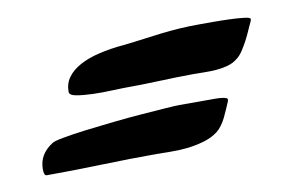

<svg xmlns="http://www.w3.org/2000/svg" viewBox="-37 -457 475 311"><g transform="rotate(-10 200.0 -302.0)"><path d="M387.2 -391.1Q384.8 -386.2 381.3 -378.2Q377.9 -370.1 373.5 -361.8Q369.1 -353.5 364.3 -346.2Q359.4 -338.9 354 -335Q346.7 -329.1 337.4 -326.7Q328.1 -324.2 318.6 -323.5Q309.1 -322.8 299.3 -323Q289.6 -323.2 280.8 -323.2Q265.6 -323.2 253.4 -322.8Q241.2 -322.3 229.7 -322Q218.3 -321.8 206.3 -321.3Q194.3 -320.8 179.2 -320.8Q166.5 -320.8 148.9 -320.1Q131.3 -319.3 115.5 -319.8Q99.6 -320.3 88.4 -322.3Q77.1 -324.2 77.1 -330.1Q77.1 -343.8 84.5 -353.8Q91.8 -363.8 105.2 -371.1Q118.7 -378.4 137.2 -382.8Q155.8 -387.2 178.2 -389.2Q196.3 -391.1 211.9 -393.3Q227.5 -395.5 242.4 -397.2Q257.3 -398.9 272.7 -399.9Q288.1 -400.9 306.2 -400.9Q313.5 -400.9 327.4 -400.9Q341.3 -400.9 354.7 -400.4Q368.2 -399.9 378.2 -398.7Q388.2 -397.5 388.2 -395Q388.2 -393.1 387.2 -391.1ZM328.1 -269Q326.2 -264.6 323.5 -258.3Q320.8 -252 317.6 -245.4Q314.5 -238.8 310.3 -233.2Q306.2 -227.5 301.8 -224.1Q291.5 -216.3 277.8 -212.4Q264.2 -208.5 250.2 -207Q236.3 -205.6 223.1 -205.8Q210 -206.1 200.2 -206.1Q156.2 -206.1 109.9 -204.6Q63.5 -203.1 19 -203.1Q16.1 -203.1 15.1 -206.3Q14.2 -209.5 14.2 -213.9Q14.2 -238.3 37.1 -252.9Q40.5 -255.4 56.2 -258.3Q71.8 -261.2 93.5 -263.9Q115.2 -266.6 140.4 -269.3Q165.5 -272 188 -273.7Q210.4 -275.4 227.3 -276.6Q244.1 -277.8 250 -277.8H300.8Q304.7 -277.8 309.6 -277.8Q314.5 -277.8 318.8 -277.3Q323.2 -276.9 326.2 -275.9Q329.1 -274.9 329.1 -272.9Q329.1 -271 328.1 -269Z"/></g></svg>

Font: Mervale Script
Style: Regular
Weight: 400
Designer: Astigmatic (AOETI)
Foundry: Astigmatic (AOETI)
Version: Version 1.000